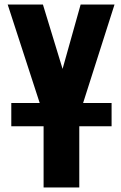

<svg xmlns="http://www.w3.org/2000/svg" viewBox="-20 -830 537 850"><path d="M30 -271V-374H474V-271ZM173 0V-321L14 -810H170L257 -525L337 -810H487L331 -321V0Z"/></svg>

Font: Oswald SemiBold
Style: Regular
Weight: 600
Designer: Vernon Adams
Foundry: Vernon Adams
Version: Version 4.103;gftools[0.9.33.dev8+g029e19f]